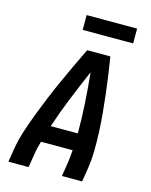

<svg xmlns="http://www.w3.org/2000/svg" viewBox="-134 -1015 869 1102"><g transform="rotate(15 300.0 -464.5)"><path d="M25 0 37 -74Q46 -131 64 -187Q82 -243 103 -298Q124 -353 147 -408.5Q170 -464 194.5 -518.5Q219 -573 244.5 -627Q270 -681 296 -735H434Q443 -681 450.5 -627Q458 -573 464.5 -518Q471 -463 476 -408.5Q481 -354 483.5 -298Q486 -242 485 -186Q484 -130 475 -74L463 0H343L355 -74Q358 -95 360.5 -116.5Q363 -138 364 -159H176Q170 -138 165 -116.5Q160 -95 157 -74L145 0ZM207 -260H368Q368 -350 362.5 -439.5Q357 -529 348 -618Q310 -530 273.5 -440.5Q237 -351 207 -260ZM241 -841V-929H541V-841Z"/></g></svg>

Font: Zed Sans Extended
Style: Bold Italic
Weight: 700
Width: 7
Italic angle: -9°
Designer: Belleve Invis
Foundry: Belleve Invis
Version: Version 1.0.0; ttfautohint (v1.8.4)